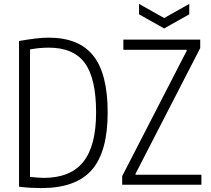

<svg xmlns="http://www.w3.org/2000/svg" viewBox="-20 -942 1076 979"><path d="M689 -922 817 -850 945 -922V-869L817 -797L689 -869ZM603 -44 932 -683V-688H609V-740H1001V-697L671 -56V-51H1007V0H603ZM191 17Q164 17 136 15.5Q108 14 77 10V-733Q124 -741 160 -745.5Q196 -750 228 -750Q383 -750 456 -657.5Q529 -565 529 -369Q529 -168 448 -75.5Q367 17 191 17ZM203 -35Q339 -35 404.5 -116.5Q470 -198 470 -369Q470 -542 412.5 -620.5Q355 -699 229 -699Q181 -699 133 -690V-40Q154 -38 171 -36.5Q188 -35 203 -35Z"/></svg>

Font: Encode Sans Compressed
Style: Light
Weight: 300
Designer: Pablo Impallari, Andres Torresi
Foundry: Pablo Impallari, Andres Torresi
Version: Version 1.000; ttfautohint (v1.00) -l 8 -r 50 -G 200 -x 14 -